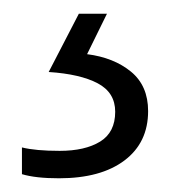

<svg xmlns="http://www.w3.org/2000/svg" viewBox="-20 -20 249 280"><path d="M196 142Q196 188 161.5 214Q127 240 66 240Q32 240 12 234V195Q32 200 67 200Q104 200 126 186.5Q148 173 148 143Q148 115 122.5 101.5Q97 88 51 85L95 0H136L107 59Q146 64 171 84.5Q196 105 196 142Z"/></svg>

Font: Noto Sans Arabic UI Lt
Style: Regular
Weight: 300
Designer: Monotype Design Team, Nadine Chahine and Nizar Qandah
Foundry: Monotype Imaging Inc.
Version: Version 2.010; ttfautohint (v1.8.4.7-5d5b)